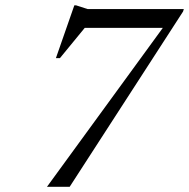

<svg xmlns="http://www.w3.org/2000/svg" viewBox="-20 -720 728 740"><path d="M278.5 -612.5 316 -624 211 -496H195.5L266.5 -699.5H273L318 -685H688.5L685.5 -675.5L248.5 0H161L615.5 -623.5L617.5 -612.5Z"/></svg>

Font: Newsreader 36pt
Style: Italic
Weight: 400
Italic angle: -17°
Designer: Hugues Gentile
Foundry: Production Type
Version: Version 1.003